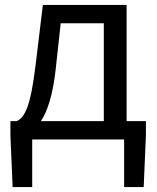

<svg xmlns="http://www.w3.org/2000/svg" viewBox="-20 -563 634 775"><path d="M205 -285 225 -469H399V-74H145C171 -113 193 -177 205 -285ZM110 0H481V192H560L569 -17V-74H491V-543H153L124 -303C103 -127 79 -90 48 -74H22V-17L31 192H110Z"/></svg>

Font: Microsoft YaHei
Style: Regular
Weight: 400
Designer: Ryoko NISHIZUKA 西塚涼子 (kana, bopomofo & ideographs); Paul D. Hunt (Latin, Greek & Cyrillic); Sandoll Communications 산돌커뮤니
Foundry: Adobe
Version: Version 2.001;hotconv 1.0.111;makeotfexe 2.5.65597